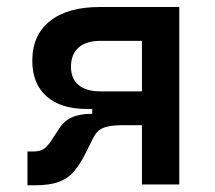

<svg xmlns="http://www.w3.org/2000/svg" viewBox="-20 -538 626 560"><path d="M60.1 2.4V-96.2H77.6Q97.7 -96.2 108.9 -104.5Q120.1 -112.8 130.9 -129.9L151.9 -162.1Q166.5 -185.1 189.5 -195.6Q212.4 -206.1 249 -206.1V-220.2H232.9Q157.2 -220.2 115.7 -257.1Q74.2 -293.9 74.2 -360.8Q74.2 -435.5 125.7 -476.6Q177.2 -517.6 272 -517.6H502.9V0H394V-172.9H341.8Q308.6 -172.9 291 -168.2Q273.4 -163.6 264.6 -154.3Q255.9 -145 249 -129.9L231 -93.8Q214.4 -60.1 196.5 -38.8Q178.7 -17.6 151.9 -7.6Q125 2.4 82.5 2.4ZM272.9 -271.5H394V-418.9H272.9Q231.4 -418.9 209.2 -399.2Q187 -379.4 187 -343.3Q187 -308.6 209.2 -290Q231.4 -271.5 272.9 -271.5Z"/></svg>

Font: Caskaydia Cove Medium
Style: Regular
Weight: 500
Monospace: yes
Designer: Aaron Bell
Foundry: Saja Typeworks
Version: Version 4.300; ttfautohint (v1.8.3)